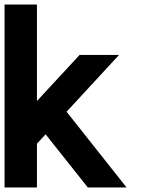

<svg xmlns="http://www.w3.org/2000/svg" viewBox="-20 -821 665 842"><path d="M142 -378V-801H0V1H142V-191L180 -232L365 1H535L272 -331L502 -580H329Z"/></svg>

Font: MintSans
Style: Bold
Weight: 700
Version: Version 2.0